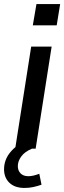

<svg xmlns="http://www.w3.org/2000/svg" viewBox="-41 -734 317 948"><path d="M34 0 113 -504H214L135 0ZM121 -609 139 -714H256L239 -609ZM80 194Q32 194 5.5 168.5Q-21 143 -21 102Q-21 55 10 17.5Q41 -20 89 -39L117 0Q81 15 64 38.5Q47 62 47 86Q47 108 60.5 122Q74 136 99 136Q122 136 153 124L164 178Q144 185 123.5 189.5Q103 194 80 194Z"/></svg>

Font: Mulish SemiBold
Style: Italic
Weight: 600
Italic angle: -9°
Designer: Vernon Adams
Foundry: Vernon Adams
Version: Version 3.603; ttfautohint (v1.8.3)